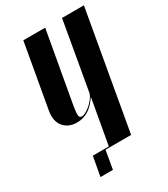

<svg xmlns="http://www.w3.org/2000/svg" viewBox="-198 -789 863 988"><g transform="rotate(-30 233.5 -295.0)"><path d="M260 -270Q232 -229 201.5 -211.5Q171 -194 136 -194Q86 -194 58 -227Q30 -260 40 -320L107 -699H237L161 -272Q155 -234 157.5 -221.5Q160 -209 172 -209Q184 -209 199.5 -218Q215 -227 229.5 -240.5Q244 -254 254.5 -269.5Q265 -285 267 -299L337 -699H467L344 0H214L262 -270ZM216 0H192L173 109H99L120 -6H217Z"/></g></svg>

Font: Moniqa Black Ita Display
Style: Italic
Weight: 900
Italic angle: -10°
Designer: Rajesh Rajput
Foundry: Rajesh Rajput
Version: Version 1.000